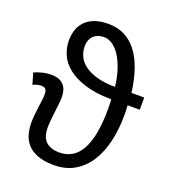

<svg xmlns="http://www.w3.org/2000/svg" viewBox="-141 -876 882 990"><g transform="rotate(20 300.0 -380.5)"><path d="M426.8 -477.1Q420.4 -529.8 406.5 -571.3Q392.6 -612.8 373.8 -641.1Q355 -669.4 332.8 -684.3Q310.5 -699.2 287.1 -699.2Q250 -699.2 229 -677.7Q208 -656.2 208 -621.1Q208 -593.8 219.2 -568.1Q230.5 -542.5 256.3 -522.5Q282.2 -502.4 324 -490Q365.7 -477.5 426.8 -477.1ZM520 -410.2Q521 -399.4 521.5 -385.3Q522 -371.1 522 -356Q522 -278.3 506.3 -211.4Q490.7 -144.5 459.2 -95.5Q427.7 -46.4 379.9 -18.3Q332 9.8 268.1 9.8Q213.9 9.8 178.2 -3.7Q142.6 -17.1 121.6 -40.3Q100.6 -63.5 92.3 -94Q84 -124.5 84 -158.2Q84 -177.7 86.4 -200.4Q88.9 -223.1 91.6 -244.9Q94.2 -266.6 96.7 -284.9Q99.1 -303.2 99.1 -314.9Q99.1 -336.9 91.6 -345Q84 -353 68.8 -353Q57.1 -353 43.9 -349.4Q30.8 -345.7 22.9 -340.8L4.9 -402.8Q22.9 -411.1 47.4 -417.5Q71.8 -423.8 98.1 -423.8Q122.6 -423.8 139.4 -417Q156.2 -410.2 167 -397.9Q177.7 -385.7 182.4 -369.1Q187 -352.5 187 -333Q187 -315.9 184.6 -294.9Q182.1 -273.9 179.4 -251.2Q176.8 -228.5 174.3 -204.8Q171.9 -181.2 171.9 -159.2Q171.9 -138.7 177 -120.6Q182.1 -102.5 193.8 -89.4Q205.6 -76.2 224.6 -68.6Q243.7 -61 272 -61Q352.1 -61 392.1 -135.7Q432.1 -210.4 432.1 -358.9Q432.1 -370.1 431.6 -385.3Q431.2 -400.4 430.2 -410.2Q345.2 -411.1 286.1 -429.4Q227.1 -447.8 190.4 -477.1Q153.8 -506.3 137.5 -543.9Q121.1 -581.5 121.1 -621.1Q121.1 -653.8 130.6 -681.2Q140.1 -708.5 159.9 -728.5Q179.7 -748.5 210.7 -759.8Q241.7 -771 285.2 -771Q335.9 -771 375.2 -750.5Q414.6 -730 443.1 -691.9Q471.7 -653.8 490 -599.4Q508.3 -544.9 517.1 -477.1H586.9V-410.2Z"/></g></svg>

Font: Droid Sans
Style: Regular
Weight: 400
Foundry: Ascender Corporation
Version: Version 1.00 build 114